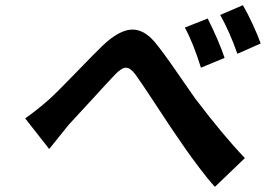

<svg xmlns="http://www.w3.org/2000/svg" viewBox="-20 -731 1033 746"><path d="M786.9 -659.1Q830.6 -572.1 852.6 -506L760.7 -468Q730.8 -564.3 698.2 -623.9ZM923.7 -710.9Q940.3 -682.9 960.9 -638.7Q981.5 -594.5 992.9 -562.1L902.3 -522Q872.5 -607.2 835.6 -672.9ZM77.8 -271Q120.7 -300.8 170.1 -344.1Q197.4 -368.3 273.1 -446.6Q348.7 -524.9 380 -555Q445 -616.1 495 -616.1Q538.7 -616.1 579.2 -570Q610.1 -533.7 667.8 -449.8Q725.5 -365.8 738.6 -348Q848 -203.8 931.5 -116.8L815 -5Q788 -34.4 753.4 -80.4Q718.8 -126.4 699.8 -153.9Q680.8 -181.5 644.9 -234Q632.5 -252.5 579.5 -333.1Q526.6 -413.7 505.3 -442.8Q485.8 -468 469.5 -468Q452.1 -468 425.8 -440Q400.9 -414.1 334.9 -341.6Q268.8 -269.2 246.8 -246.1Q233.3 -230.1 207.4 -197.1Q181.5 -164.1 171.2 -152Z"/></svg>

Font: Karasuma Gothic
Style: Bold Italic
Weight: 700
Italic angle: 9.39998°
Designer: Rasmus Andersson / Ryoko Nishizuka
Foundry: Genbu
Version: Version 1.00